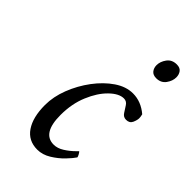

<svg xmlns="http://www.w3.org/2000/svg" viewBox="-199 -697 769 769"><g transform="rotate(45 185.5 -312.5)"><path d="M170.9 5.9Q120.1 5.9 93.3 -33.7Q66.4 -73.2 66.4 -142.6Q66.4 -189.5 85.4 -238.8Q104.5 -288.1 136.2 -330.6Q168 -373 206.1 -398.9Q244.1 -424.8 283.2 -424.8Q329.1 -424.8 368.2 -391.6Q371.1 -379.9 371.1 -372.1Q371.1 -361.3 364.3 -345.7Q357.4 -330.1 337.9 -330.1Q322.3 -330.1 313.5 -343.8Q304.7 -357.4 295.9 -371.1Q287.1 -384.8 271.5 -384.8Q244.1 -384.8 212.9 -354.5Q181.6 -324.2 160.2 -272.9Q138.7 -221.7 138.7 -158.2Q138.7 -54.7 203.1 -54.7Q224.6 -54.7 246.1 -68.4Q267.6 -82 285.2 -99.6L293.9 -108.4Q295.9 -108.4 301.3 -99.1Q306.6 -89.8 306.6 -85.9Q297.9 -72.3 276.9 -50.3Q255.9 -28.3 228 -11.2Q200.2 5.9 170.9 5.9ZM305.7 -533.2Q287.1 -533.2 278.3 -544.4Q269.5 -555.7 269.5 -571.3Q269.5 -591.8 283.7 -611.3Q297.9 -630.9 325.2 -630.9Q343.8 -630.9 352.1 -619.6Q360.4 -608.4 360.4 -592.8Q360.4 -572.3 346.2 -552.7Q332 -533.2 305.7 -533.2Z"/></g></svg>

Font: Crimson Text
Style: Italic
Weight: 400
Italic angle: -11°
Designer: Sebastian Kosch
Foundry: Sebastian Kosch
Version: Version 1.100; ttfautohint (v1.8.4)